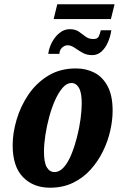

<svg xmlns="http://www.w3.org/2000/svg" viewBox="-20 -865 563 895"><path d="M230 -776 247 -845H514L497 -776ZM409 -608Q384 -608 364 -619.5Q344 -631 327.5 -642.5Q311 -654 295 -654Q281 -654 269 -642.5Q257 -631 257 -614H205Q208 -640 221.5 -666.5Q235 -693 257 -711Q279 -729 305 -729Q331 -729 347.5 -717.5Q364 -706 379 -694.5Q394 -683 415 -683Q435 -683 440.5 -695.5Q446 -708 450 -724H499Q495 -696 483.5 -669Q472 -642 453.5 -625Q435 -608 409 -608ZM213 10Q135 10 87 -39.5Q39 -89 39 -188Q39 -245 57.5 -307.5Q76 -370 112.5 -424Q149 -478 204.5 -512Q260 -546 334 -546Q382 -546 420.5 -526Q459 -506 482 -462.5Q505 -419 505 -349Q505 -305 494 -256Q483 -207 460 -160Q437 -113 402.5 -74.5Q368 -36 320.5 -13Q273 10 213 10ZM234 -63Q258 -63 278 -86Q298 -109 313 -146Q328 -183 339 -226Q350 -269 355.5 -310.5Q361 -352 361 -383Q361 -433 348 -455.5Q335 -478 313 -478Q291 -478 272 -456Q253 -434 237 -398.5Q221 -363 209.5 -320.5Q198 -278 191.5 -235.5Q185 -193 185 -158Q185 -108 198 -85.5Q211 -63 234 -63Z"/></svg>

Font: Noto Serif ExtraCondensed ExtraBold
Style: Italic
Weight: 800
Width: 2
Italic angle: -12°
Designer: Monotype Design Team
Foundry: Monotype Imaging Inc.
Version: Version 2.013